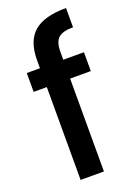

<svg xmlns="http://www.w3.org/2000/svg" viewBox="-148 -831 627 890"><g transform="rotate(-20 166.0 -386.0)"><path d="M306 -458H204V0H89V-458H24V-551H89V-590Q89 -685 139.5 -728.5Q190 -772 298 -772V-677Q246 -677 225 -657.5Q204 -638 204 -590V-551H306Z"/></g></svg>

Font: A Bank Premium Med
Style: Regular
Weight: 500
Designer: Ninad Kale (Devanagari), Jonny Pinhorn (Latin), Htun Naung (Myanmar)
Foundry: Indian Type Foundry
Version: 4.004